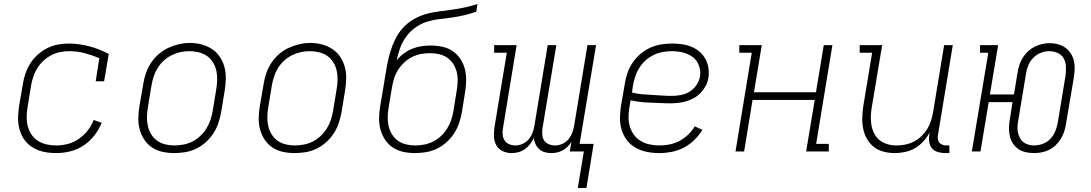

<svg xmlns="http://www.w3.org/2000/svg" viewBox="-20 -755 5440 957"><path d="M261 8Q238 8 215.5 5Q193 2 172.5 -5.5Q152 -13 134.5 -25.5Q117 -38 104 -55Q91 -72 83 -92.5Q75 -113 72 -135Q69 -157 70.5 -180Q72 -203 75 -226L94 -336Q98 -363 107 -389Q116 -415 131.5 -439.5Q147 -464 169 -483.5Q191 -503 216.5 -515.5Q242 -528 269 -533Q296 -538 324 -538Q351 -538 377 -534Q403 -530 427.5 -523.5Q452 -517 475.5 -507.5Q499 -498 522 -486L499 -350H457L475 -465Q440 -480 402.5 -490Q365 -500 325 -500Q302 -500 279.5 -495.5Q257 -491 236 -480Q215 -469 197 -452.5Q179 -436 166.5 -416Q154 -396 146.5 -374Q139 -352 135 -329L117 -219Q113 -195 113 -170.5Q113 -146 119 -124Q125 -102 138 -83Q151 -64 170.5 -52Q190 -40 213.5 -35Q237 -30 261 -30Q289 -30 318 -37.5Q347 -45 372.5 -62.5Q398 -80 417 -104.5Q436 -129 447 -157L487 -143Q473 -109 450 -79.5Q427 -50 396 -29.5Q365 -9 330 -0.5Q295 8 261 8Z M848 8Q819 8 790.5 2Q762 -4 738.5 -19.5Q715 -35 699.5 -58.5Q684 -82 676.5 -109Q669 -136 669.5 -166Q670 -196 675 -226L694 -336Q698 -363 707 -389.5Q716 -416 732 -440.5Q748 -465 770 -484.5Q792 -504 818 -516Q844 -528 871.5 -534.5Q899 -541 927 -541Q956 -541 984.5 -533.5Q1013 -526 1036.5 -510.5Q1060 -495 1075.5 -472Q1091 -449 1098.5 -421.5Q1106 -394 1105.5 -364Q1105 -334 1100 -304L1082 -194Q1077 -167 1068 -140.5Q1059 -114 1043 -89.5Q1027 -65 1005 -45.5Q983 -26 957 -13.5Q931 -1 903 3.5Q875 8 848 8ZM849 -30Q872 -30 895 -34.5Q918 -39 939 -49.5Q960 -60 978 -77Q996 -94 1008.5 -114Q1021 -134 1028.5 -156Q1036 -178 1040 -201L1058 -311Q1062 -334 1062.5 -358Q1063 -382 1058 -404Q1053 -426 1041 -445Q1029 -464 1011 -476.5Q993 -489 970 -494.5Q947 -500 923 -500Q901 -500 878.5 -495Q856 -490 835 -479.5Q814 -469 796 -452.5Q778 -436 765.5 -415.5Q753 -395 746 -373.5Q739 -352 735 -329L717 -219Q713 -196 712.5 -172.5Q712 -149 717 -127Q722 -105 733.5 -86Q745 -67 763 -54Q781 -41 803.5 -35.5Q826 -30 849 -30Z M1448 8Q1419 8 1390.5 2Q1362 -4 1338.5 -19.5Q1315 -35 1299.5 -58.5Q1284 -82 1276.5 -109Q1269 -136 1269.5 -166Q1270 -196 1275 -226L1294 -336Q1298 -363 1307 -389.5Q1316 -416 1332 -440.5Q1348 -465 1370 -484.5Q1392 -504 1418 -516Q1444 -528 1471.5 -534.5Q1499 -541 1527 -541Q1556 -541 1584.5 -533.5Q1613 -526 1636.5 -510.5Q1660 -495 1675.5 -472Q1691 -449 1698.5 -421.5Q1706 -394 1705.5 -364Q1705 -334 1700 -304L1682 -194Q1677 -167 1668 -140.5Q1659 -114 1643 -89.5Q1627 -65 1605 -45.5Q1583 -26 1557 -13.5Q1531 -1 1503 3.5Q1475 8 1448 8ZM1449 -30Q1472 -30 1495 -34.5Q1518 -39 1539 -49.5Q1560 -60 1578 -77Q1596 -94 1608.5 -114Q1621 -134 1628.5 -156Q1636 -178 1640 -201L1658 -311Q1662 -334 1662.5 -358Q1663 -382 1658 -404Q1653 -426 1641 -445Q1629 -464 1611 -476.5Q1593 -489 1570 -494.5Q1547 -500 1523 -500Q1501 -500 1478.5 -495Q1456 -490 1435 -479.5Q1414 -469 1396 -452.5Q1378 -436 1365.5 -415.5Q1353 -395 1346 -373.5Q1339 -352 1335 -329L1317 -219Q1313 -196 1312.5 -172.5Q1312 -149 1317 -127Q1322 -105 1333.5 -86Q1345 -67 1363 -54Q1381 -41 1403.5 -35.5Q1426 -30 1449 -30Z M2048 8Q2019 8 1990.5 2Q1962 -4 1938.5 -19.5Q1915 -35 1899.5 -58.5Q1884 -82 1876.5 -109Q1869 -136 1869.5 -166Q1870 -196 1875 -226L1892 -326Q1894 -337 1895.5 -348Q1897 -359 1899 -370Q1904 -402 1910 -433.5Q1916 -465 1925.5 -497Q1935 -529 1950 -559.5Q1965 -590 1988 -615.5Q2011 -641 2041 -658.5Q2071 -676 2103 -685Q2135 -694 2167 -698Q2199 -702 2232 -706.5Q2265 -711 2297 -718Q2329 -725 2360 -735L2354 -697Q2324 -686 2293.5 -679Q2263 -672 2231.5 -667.5Q2200 -663 2169 -659.5Q2138 -656 2107.5 -646.5Q2077 -637 2050 -617.5Q2023 -598 2004 -571.5Q1985 -545 1974 -514.5Q1963 -484 1957 -454Q1972 -473 1992 -488Q2012 -503 2034.5 -512Q2057 -521 2080 -524.5Q2103 -528 2126 -528Q2156 -528 2184.5 -522Q2213 -516 2236 -500.5Q2259 -485 2274.5 -461.5Q2290 -438 2297 -411Q2304 -384 2303.5 -354Q2303 -324 2298 -295L2282 -194Q2277 -167 2268 -140.5Q2259 -114 2243 -89.5Q2227 -65 2205 -45.5Q2183 -26 2157 -13.5Q2131 -1 2103 3.5Q2075 8 2048 8ZM2049 -30Q2072 -30 2095 -34.5Q2118 -39 2139 -49.5Q2160 -60 2178 -77Q2196 -94 2208.5 -114Q2221 -134 2228.5 -156Q2236 -178 2240 -201L2256 -301Q2260 -324 2261 -348Q2262 -372 2257 -394Q2252 -416 2240 -435Q2228 -454 2210.5 -466.5Q2193 -479 2170.5 -484.5Q2148 -490 2124 -490Q2101 -490 2078.5 -486Q2056 -482 2035 -471.5Q2014 -461 1996 -444.5Q1978 -428 1965 -408Q1952 -388 1945 -366Q1938 -344 1934 -321L1917 -219Q1913 -196 1912.5 -172.5Q1912 -149 1917 -127Q1922 -105 1933.5 -86Q1945 -67 1963 -54Q1981 -41 2003.5 -35.5Q2026 -30 2049 -30Z M2860 182 2890 0H2820L2828 -48Q2820 -35 2809 -24Q2798 -13 2784.5 -5.5Q2771 2 2756.5 5Q2742 8 2728 8Q2711 8 2695 3.5Q2679 -1 2667.5 -11.5Q2656 -22 2649.5 -36.5Q2643 -51 2640 -67Q2633 -51 2622 -36.5Q2611 -22 2596 -11.5Q2581 -1 2564 3.5Q2547 8 2530 8Q2506 8 2485 -2Q2464 -12 2453.5 -31.5Q2443 -51 2442 -75Q2441 -99 2445 -123L2506 -492H2443V-530H2555L2487 -116Q2484 -100 2485.5 -83.5Q2487 -67 2495.5 -54.5Q2504 -42 2518.5 -36Q2533 -30 2549 -30Q2567 -30 2585 -38Q2603 -46 2615.5 -61Q2628 -76 2634.5 -94Q2641 -112 2644 -130L2710 -530H2753L2684 -116Q2682 -100 2683 -83.5Q2684 -67 2692.5 -54.5Q2701 -42 2716 -36Q2731 -30 2747 -30Q2765 -30 2783 -38Q2801 -46 2813.5 -61Q2826 -76 2832.5 -94Q2839 -112 2842 -130L2908 -530H2951L2869 -38H2939L2903 182Z M3267 8Q3244 8 3221 5Q3198 2 3177 -5.5Q3156 -13 3138 -25Q3120 -37 3106.5 -54Q3093 -71 3084.5 -91Q3076 -111 3072.5 -133.5Q3069 -156 3070.5 -179.5Q3072 -203 3075 -226L3094 -336Q3098 -363 3107 -390Q3116 -417 3132.5 -441.5Q3149 -466 3171.5 -485.5Q3194 -505 3220.5 -517Q3247 -529 3275 -533.5Q3303 -538 3330 -538Q3355 -538 3379.5 -534.5Q3404 -531 3426 -522Q3448 -513 3466 -498Q3484 -483 3495.5 -462Q3507 -441 3511 -416.5Q3515 -392 3511 -368Q3508 -347 3498 -328Q3488 -309 3473 -293Q3458 -277 3439 -266.5Q3420 -256 3400 -250Q3380 -244 3359.5 -242Q3339 -240 3319 -240Q3294 -240 3269 -241.5Q3244 -243 3219.5 -243.5Q3195 -244 3171 -247Q3147 -250 3123 -255L3117 -219Q3113 -195 3113 -170Q3113 -145 3120 -122.5Q3127 -100 3141 -81.5Q3155 -63 3175 -51.5Q3195 -40 3218.5 -35Q3242 -30 3267 -30Q3292 -30 3317.5 -35Q3343 -40 3366.5 -52.5Q3390 -65 3409.5 -83.5Q3429 -102 3443 -125L3481 -108Q3464 -80 3440.5 -57Q3417 -34 3388 -19Q3359 -4 3328 2Q3297 8 3267 8ZM3326 -277Q3349 -277 3372 -281Q3395 -285 3416 -297.5Q3437 -310 3451 -330.5Q3465 -351 3469 -374Q3472 -392 3468.5 -410.5Q3465 -429 3456 -444.5Q3447 -460 3433 -470.5Q3419 -481 3402.5 -487.5Q3386 -494 3367 -497Q3348 -500 3330 -500Q3307 -500 3284 -496Q3261 -492 3239 -481.5Q3217 -471 3198.5 -454.5Q3180 -438 3167 -417.5Q3154 -397 3146.5 -374.5Q3139 -352 3135 -329L3130 -294Q3153 -288 3177.5 -285.5Q3202 -283 3227 -282Q3252 -281 3276.5 -279Q3301 -277 3326 -277Z M3646 0 3727 -492H3665V-530H3777L3738 -295H4047L4086 -530H4129L4048 -38H4111V0H3998L4041 -257H3731L3689 0Z M4440 8Q4412 8 4384.5 1Q4357 -6 4336 -22.5Q4315 -39 4301.5 -62.5Q4288 -86 4282.5 -113Q4277 -140 4278 -168.5Q4279 -197 4283 -226L4327 -492H4265V-530H4377L4325 -219Q4321 -196 4320.5 -173Q4320 -150 4324 -128.5Q4328 -107 4338.5 -87.5Q4349 -68 4366 -55Q4383 -42 4404.5 -36Q4426 -30 4449 -30Q4471 -30 4493 -34.5Q4515 -39 4535.5 -49.5Q4556 -60 4573 -76.5Q4590 -93 4602 -112.5Q4614 -132 4620.5 -153.5Q4627 -175 4631 -197L4686 -530H4729L4655 -81Q4653 -71 4654.5 -61Q4656 -51 4662 -44Q4668 -37 4677.5 -33.5Q4687 -30 4697 -30H4712V8H4691Q4673 8 4655.5 3Q4638 -2 4626.5 -14.5Q4615 -27 4612 -45Q4609 -63 4612 -81L4614 -95Q4601 -71 4582.5 -50.5Q4564 -30 4540.5 -16.5Q4517 -3 4491 2.5Q4465 8 4440 8Z M5133 8Q5113 8 5092.5 3.5Q5072 -1 5056 -12Q5040 -23 5029 -39.5Q5018 -56 5013.5 -75.5Q5009 -95 5009 -116Q5009 -137 5013 -158L5027 -246H4908L4867 0H4824L4906 -492H4865V-530H4955L4914 -284H5034L5052 -394Q5055 -413 5061 -431.5Q5067 -450 5078 -467.5Q5089 -485 5104 -499Q5119 -513 5137 -522Q5155 -531 5174 -535.5Q5193 -540 5212 -540Q5233 -540 5253 -534.5Q5273 -529 5289 -518Q5305 -507 5316 -490.5Q5327 -474 5332 -454.5Q5337 -435 5336.5 -414Q5336 -393 5333 -372L5293 -136Q5290 -117 5284 -98.5Q5278 -80 5267.5 -63Q5257 -46 5242 -31.5Q5227 -17 5209 -8Q5191 1 5171.5 4.5Q5152 8 5133 8ZM5134 -30Q5134 -30 5134 -30Q5134 -30 5134 -30Q5156 -30 5177.5 -38Q5199 -46 5215 -62.5Q5231 -79 5239.5 -100Q5248 -121 5252 -142L5291 -378Q5294 -401 5293 -423Q5292 -445 5282 -463.5Q5272 -482 5252 -491Q5232 -500 5210 -500Q5188 -500 5167 -491.5Q5146 -483 5130 -466.5Q5114 -450 5105.5 -429.5Q5097 -409 5094 -388L5055 -152Q5052 -137 5051.5 -122Q5051 -107 5054 -93.5Q5057 -80 5063.5 -67.5Q5070 -55 5081 -46.5Q5092 -38 5106 -34Q5120 -30 5134 -30Z"/></svg>

Font: Iosevka Curly Slab XLtEx
Style: Italic
Weight: 200
Width: 7
Italic angle: -9°
Monospace: yes
Designer: Belleve Invis
Foundry: Belleve Invis
Version: Version 11.1.0; ttfautohint (v1.8.3)